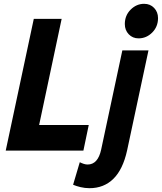

<svg xmlns="http://www.w3.org/2000/svg" viewBox="-20 -789 848 1006"><path d="M10 0 157 -690H303L185 -134H445L417 0ZM634 -663Q634 -708 664.5 -738.5Q695 -769 735 -769Q767 -769 787.5 -747.5Q808 -726 808 -694Q808 -649 777.5 -618.5Q747 -588 706 -588Q675 -588 654.5 -609.5Q634 -631 634 -663ZM363 179 398 61Q408 66 418.5 69.5Q429 73 439 73Q493 73 510 -5L621 -525H758L646 -1Q624 99 574 148Q524 197 449 197Q425 197 402 191.5Q379 186 363 179Z"/></svg>

Font: Radio Canada Condensed
Style: Bold Italic
Weight: 700
Width: 3
Italic angle: -12°
Designer: Charles Daoud, Etienne Aubert Bonn, Alexandre Saumier Demers, Jacques Le Bailly
Foundry: Radio-Canada
Version: Version 2.104; ttfautohint (v1.8.4.7-5d5b);gftools[0.9.28.de